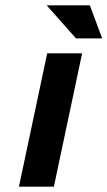

<svg xmlns="http://www.w3.org/2000/svg" viewBox="-20 -700 403 720"><path d="M157 -500 51 0H182L288 -500ZM155 -680 265 -556H363L317 -680Z"/></svg>

Font: LT Wave Text Bold Italic
Style: Regular
Weight: 700
Designer: Daniel Lyons
Version: Version 2.5 (Glyphs App)